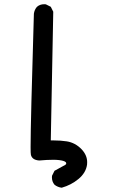

<svg xmlns="http://www.w3.org/2000/svg" viewBox="-20 -749 540 910"><path d="M226.1 91.8Q226.1 88.9 226.6 84L238.3 60.5Q286.6 34.2 288.8 32.7Q291 31.2 291.7 30.5Q292.5 29.8 293 28.8Q293.9 27.3 293.9 26.4Q293.9 22 291.5 19.5Q284.2 12.7 260.3 9.8Q247.6 8.3 232.9 8.3Q203.1 8.3 166 11.7Q132.3 9.3 126.5 -15.1Q125 -20 125 -52.7Q125 -165.5 140.6 -684.1Q143.1 -702.6 154.8 -716.3Q168.9 -729 189.5 -729Q192.4 -729 197.3 -728.5L220.7 -716.8L232.4 -693.4L220.7 -83.5Q227.5 -83.5 234.4 -83.5Q267.1 -83.5 295.9 -79.1Q336.9 -72.8 367.2 -41Q393.1 -13.2 393.1 19.5Q393.1 25.4 392.6 31.2Q387.2 70.3 351.6 99.6Q317.4 127.9 272.9 140.6H271.5Q253.9 138.2 238.8 127Q226.1 112.3 226.1 91.8Z"/></svg>

Font: Bakudai
Style: Bold
Weight: 700
Version: Version 1.48